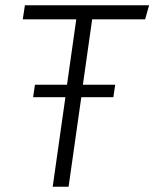

<svg xmlns="http://www.w3.org/2000/svg" viewBox="-20 -705 583 725"><path d="M328 -632 293 -385H415L408 -338H287L239 0H179L227 -338H105L112 -385H233L268 -632H66L74 -685H543L528 -632Z"/></svg>

Font: Fira Sans Light
Style: Italic
Weight: 300
Italic angle: -8°
Designer: bBox Type GmbH & Carrois Corporate GbR & Edenspiekermann AG
Foundry: bBox Type GmbH & Carrois Corporate GbR & Edenspiekermann AG
Version: Version 4.301